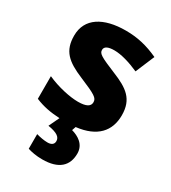

<svg xmlns="http://www.w3.org/2000/svg" viewBox="-193 -659 892 1000"><g transform="rotate(30 253.0 -159.5)"><path d="M366 122C366 67 321 41 281 30L289 7C411 -7 467 -71 467 -166C467 -263 414 -300 320 -338C226 -377 207 -387 207 -410C207 -430 227 -440 265 -440C306 -440 360 -424 414 -400L462 -514C395 -545 335 -559 265 -559C131 -559 44 -506 44 -402C44 -310 89 -271 187 -230C287 -188 305 -177 305 -151C305 -127 284 -113 233 -113C185 -113 109 -129 45 -158V-22C93 -2 137 6 193 9L163 72C219 81 239 97 239 121C239 141 224 150 202 150C181 150 155 145 134 139V227C156 234 186 240 222 240C321 240 366 196 366 122Z"/></g></svg>

Font: Noto Sans Arabic ExtBd
Style: Regular
Weight: 800
Designer: Monotype Design Team, Nadine Chahine, Nizar Qandah and Khaled Hosny
Foundry: Monotype Imaging Inc.
Version: Version 2.012